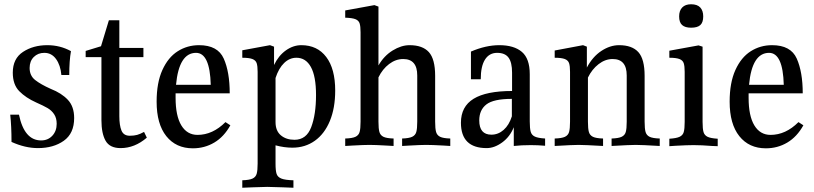

<svg xmlns="http://www.w3.org/2000/svg" viewBox="-20 -682 3818 901"><path d="M313 -442Q305 -397 305 -330H268Q264 -376 243 -405Q222 -434 188 -434Q158 -434 138.5 -414.5Q119 -395 119 -363Q119 -327 145 -306.5Q171 -286 218 -265Q269 -245 298.5 -213.5Q328 -182 328 -128Q328 -56 279.5 -21.5Q231 13 158 13Q98 13 34 -16Q34 -90 28 -144H69Q94 -23 173 -23Q205 -23 225.5 -45Q246 -67 246 -101Q246 -128 234 -146Q222 -164 203 -175Q184 -186 150 -201Q101 -223 70.5 -254Q40 -285 40 -341Q40 -407 88 -438.5Q136 -470 202 -470Q262 -470 313 -442Z M669 -36Q612 13 546 13Q495 13 475.5 -21.5Q456 -56 456 -118V-414H382V-443L454 -465L491 -587H540V-457H653V-414H540V-137Q540 -94 550 -69.5Q560 -45 589 -45Q609 -45 623.5 -49Q638 -53 656 -63Z M1061 -94Q1031 -40 985.5 -13Q940 14 885 14Q806 14 760.5 -43Q715 -100 715 -205Q715 -294 742 -353.5Q769 -413 814 -441.5Q859 -470 914 -470Q1002 -470 1030 -407Q1058 -344 1058 -244H804V-223Q804 -138 831 -93.5Q858 -49 907 -49Q978 -49 1038 -109ZM806 -284H969Q965 -434 900 -434Q820 -434 806 -284Z M1273 0V86Q1273 119 1278 134Q1283 149 1300.5 156Q1318 163 1357 164V199L1306 197Q1248 195 1234 195Q1220 195 1166 197L1117 199V164Q1150 163 1165 156Q1180 149 1184.5 133.5Q1189 118 1189 86V-345Q1189 -372 1184.5 -385.5Q1180 -399 1164.5 -405Q1149 -411 1117 -411V-446L1247 -470L1266 -463V-377Q1287 -421 1321.5 -445.5Q1356 -470 1394 -470Q1469 -470 1511 -414.5Q1553 -359 1553 -257Q1553 -175 1528 -114.5Q1503 -54 1457.5 -21.5Q1412 11 1352 11Q1314 11 1273 0ZM1273 -316V-109Q1273 -68 1298 -47Q1323 -26 1362 -26Q1418 -26 1440.5 -85.5Q1463 -145 1463 -236Q1463 -324 1439 -367.5Q1415 -411 1371 -411Q1339 -411 1313.5 -386.5Q1288 -362 1273 -316Z M2093 -32V3L2061 1Q2007 -2 1980 -2Q1955 -2 1902 1L1867 3V-32Q1899 -33 1914 -40Q1929 -47 1933.5 -62.5Q1938 -78 1938 -111V-328Q1938 -405 1872 -405Q1837 -405 1806 -381.5Q1775 -358 1756 -319V-111Q1756 -78 1760.5 -62.5Q1765 -47 1779.5 -40Q1794 -33 1827 -32V3L1792 1Q1740 -2 1714 -2Q1688 -2 1634 1L1600 3V-32Q1633 -33 1648 -40Q1663 -47 1667.5 -62.5Q1672 -78 1672 -111V-531Q1672 -559 1667.5 -572.5Q1663 -586 1648 -592Q1633 -598 1600 -599V-633L1737 -658L1756 -651V-375Q1782 -420 1822.5 -445Q1863 -470 1902 -470Q1963 -470 1992.5 -437.5Q2022 -405 2022 -326V-111Q2022 -78 2026.5 -62.5Q2031 -47 2045.5 -40Q2060 -33 2093 -32Z M2538 -32V2Q2504 -1 2471 -1Q2427 -1 2391 3V-85Q2373 -40 2336.5 -13.5Q2300 13 2264 13Q2143 13 2143 -106Q2143 -182 2202.5 -218.5Q2262 -255 2383 -255V-341Q2383 -389 2366.5 -411.5Q2350 -434 2313 -434Q2276 -434 2256 -402.5Q2236 -371 2236 -310H2190V-440Q2260 -470 2323 -470Q2392 -470 2429 -438.5Q2466 -407 2466 -334V-112Q2466 -79 2470.5 -63.5Q2475 -48 2490 -41Q2505 -34 2538 -32ZM2382 -136V-218Q2296 -218 2262.5 -192Q2229 -166 2229 -117Q2229 -50 2286 -50Q2318 -50 2343.5 -72.5Q2369 -95 2382 -136Z M3076 -32V3Q2991 -2 2963 -2Q2937 -2 2850 3V-32Q2882 -33 2897 -40Q2912 -47 2916.5 -62.5Q2921 -78 2921 -111V-328Q2921 -405 2855 -405Q2820 -405 2789 -381Q2758 -357 2739 -318V-111Q2739 -78 2743.5 -62.5Q2748 -47 2762.5 -40Q2777 -33 2810 -32V3Q2722 -2 2695 -2Q2668 -2 2583 3V-32Q2616 -33 2631 -40Q2646 -47 2650.5 -62.5Q2655 -78 2655 -111V-345Q2655 -372 2650.5 -385.5Q2646 -399 2630.5 -405Q2615 -411 2583 -411V-445L2716 -470L2734 -463V-365Q2761 -416 2802 -443Q2843 -470 2885 -470Q2946 -470 2975.5 -437.5Q3005 -405 3005 -326V-111Q3005 -78 3009.5 -62.5Q3014 -47 3028.5 -40Q3043 -33 3076 -32Z M3121 -31Q3154 -33 3169 -40Q3184 -47 3188.5 -62Q3193 -77 3193 -110V-345Q3193 -372 3188.5 -385.5Q3184 -399 3168.5 -405Q3153 -411 3121 -411V-444L3258 -469L3277 -463V-110Q3277 -77 3281.5 -62Q3286 -47 3300.5 -40Q3315 -33 3348 -31V4Q3339 3 3322 3Q3271 -1 3235 -1Q3206 -1 3151 2L3121 4ZM3280 -605Q3280 -577 3266.5 -564.5Q3253 -552 3223 -552Q3195 -552 3181 -564.5Q3167 -577 3167 -605Q3167 -632 3181.5 -647Q3196 -662 3223 -662Q3252 -662 3266 -647Q3280 -632 3280 -605Z M3750 -94Q3720 -40 3674.5 -13Q3629 14 3574 14Q3495 14 3449.5 -43Q3404 -100 3404 -205Q3404 -294 3431 -353.5Q3458 -413 3503 -441.5Q3548 -470 3603 -470Q3691 -470 3719 -407Q3747 -344 3747 -244H3493V-223Q3493 -138 3520 -93.5Q3547 -49 3596 -49Q3667 -49 3727 -109ZM3495 -284H3658Q3654 -434 3589 -434Q3509 -434 3495 -284Z"/></svg>

Font: Gupter Medium
Style: Regular
Weight: 500
Designer: Octavio Pardo
Version: Version 1.000